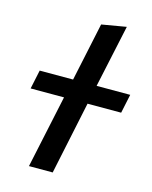

<svg xmlns="http://www.w3.org/2000/svg" viewBox="-111 -809 701 883"><g transform="rotate(15 239.0 -367.5)"><path d="M113 0 187 -347H28L47 -437H206L265 -715L382 -735L318 -437H478L459 -347H299L226 0Z"/></g></svg>

Font: Radio Canada Medium
Style: Italic
Weight: 500
Italic angle: -12°
Designer: Charles Daoud, Etienne Aubert Bonn, Alexandre Saumier Demers, Jacques Le Bailly
Foundry: Radio-Canada
Version: Version 2.104; ttfautohint (v1.8.4.7-5d5b);gftools[0.9.28.de